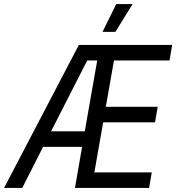

<svg xmlns="http://www.w3.org/2000/svg" viewBox="-60 -920 863 940"><path d="M-40 0H49L151 -201H342L307 0H670L683 -76H402L445 -321H699L712 -397H458L498 -624H770L783 -700H326ZM589 -900H509L442 -764H505ZM190 -277 367 -624H416L355 -277Z"/></svg>

Font: Fixel Text 20240404
Style: Italic
Weight: 400
Width: 4
Italic angle: -10°
Designer: AlfaBravo + MacPaw
Foundry: Kyrylo Tkachov, Marchela Mozhyna, Serhii Makarenko, Maria Weinstein, Zakhar Kryvoshyya
Version: Version 1.211;Glyphs 3.2 (3225)